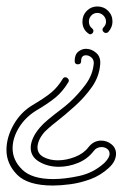

<svg xmlns="http://www.w3.org/2000/svg" viewBox="-114 -382 425 594"><path d="M160 -278Q141 -291 141 -315Q141 -335 154.5 -348.5Q168 -362 187 -362Q207 -362 220.5 -348.5Q234 -335 234 -315Q234 -298 221 -283Q218 -280 214 -280Q208 -280 204.5 -285.5Q201 -291 206 -297Q214 -305 214 -315Q214 -326 206 -334Q198 -342 187 -342Q176 -342 168.5 -334Q161 -326 161 -315Q161 -302 171 -294Q175 -291 175 -286Q175 -281 170 -277.5Q165 -274 160 -278ZM50 192Q-28 192 -61 158.5Q-94 125 -94 82Q-94 43 -72 4Q-50 -35 -13 -57Q26 -80 45.5 -96.5Q65 -113 80 -138Q83 -143 88 -143Q93 -143 97 -138Q101 -133 97 -127Q80 -99 58.5 -81Q37 -63 -2 -40Q-36 -19 -55.5 13Q-75 45 -75 77Q-75 114 -45 143Q-15 172 51 172Q86 172 130.5 162.5Q175 153 209 122Q225 106 225 94Q225 84 217.5 78.5Q210 73 200 73Q185 73 176 85Q157 110 127.5 122Q98 134 68 134Q34 134 7.5 118.5Q-19 103 -19 75Q-19 62 -12.5 46.5Q-6 31 9 13Q19 1 36 -13Q53 -27 71.5 -41Q90 -55 102 -66Q130 -92 151.5 -121.5Q173 -151 176 -185Q177 -197 169 -204Q161 -211 152 -211Q137 -211 137 -193Q137 -183 127 -183Q117 -183 117 -193Q117 -213 128 -222Q139 -231 152 -231Q169 -231 183.5 -218.5Q198 -206 196 -183Q193 -145 170.5 -113Q148 -81 118 -54Q88 -27 60 -5Q47 5 38 13Q29 21 24 26Q12 40 7 52Q2 64 2 74Q2 94 21 104Q40 114 65 114Q91 114 118 103.5Q145 93 160 73Q176 53 199 53Q217 53 231 64.5Q245 76 245 94Q245 104 240 115Q235 126 223 137Q197 161 165.5 172.5Q134 184 103.5 188Q73 192 50 192Z"/></svg>

Font: Neonderthaw
Style: Regular
Weight: 400
Designer: Robert E. Leuschke
Foundry: Robert E. Leuschke
Version: Version 1.010; ttfautohint (v1.8.3)